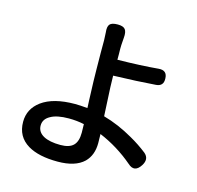

<svg xmlns="http://www.w3.org/2000/svg" viewBox="-116 -900 1088 1062"><g transform="rotate(15 428.0 -369.5)"><path d="M304 40Q195 40 133 3Q63 -39 63 -124Q63 -198 125 -244Q192 -293 316 -293Q341 -293 387 -289Q386 -303 385 -333Q380 -462 380 -507Q380 -539 379 -605Q379 -656 379 -675Q379 -691 377 -719Q373 -752 384.5 -765.5Q396 -779 430 -779Q462 -779 473 -764.5Q484 -750 481 -717Q481 -712 480 -703Q479 -684 478 -675Q477 -659 478 -621Q478 -601 478 -590Q612 -592 712 -601Q760 -605 761 -558Q763 -514 720 -511Q616 -503 478 -499Q478 -452 485 -328Q487 -288 488 -269Q574 -245 659 -196Q709 -168 755 -132Q788 -104 762 -63Q729 -11 687 -50Q599 -125 494 -169Q495 -148 495 -117Q495 -48 454 -7Q405 40 304 40ZM295 -53Q346 -53 369 -76Q392 -99 392 -149Q392 -178 391 -198Q349 -207 303 -207Q235 -207 199 -186Q162 -166 162 -129Q162 -92 198 -72Q233 -53 295 -53Z"/></g></svg>

Font: GenSenRounded JP M
Style: Regular
Weight: 500
Version: Version 1.501;PS 1;hotconv 16.6.51;makeotf.lib2.5.65220